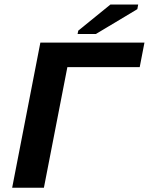

<svg xmlns="http://www.w3.org/2000/svg" viewBox="-20 -852 675 871"><path d="M635.3 -658.7 613.8 -547.4H285.6L179.2 -0.5H35.2L163.1 -658.7ZM332 -697.8 335 -712.9 481 -831.5H606.9L603 -810.5L415 -697.8Z"/></svg>

Font: Liberation Mono
Style: Bold Italic
Weight: 700
Italic angle: -12°
Monospace: yes
Designer: Steve Matteson
Foundry: Ascender Corporation
Version: Version 2.1.5